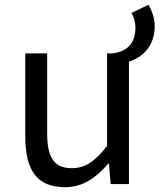

<svg xmlns="http://www.w3.org/2000/svg" viewBox="-20 -765 663 798"><path d="M526 -711C537 -694 543 -671 543 -651C543 -577 501 -551 449 -543H425V-158C373 -93 334 -66 278 -66C206 -66 176 -109 176 -210V-543H85V-199C85 -58 133 13 250 13C325 13 379 -26 430 -85H433L440 0H516V-509C568 -525 623 -569 623 -657C623 -689 612 -720 597 -745Z"/></svg>

Font: Spoqa Han Sans Neo Regular
Style: Regular
Weight: 400
Designer: [Spoqa Han Sans Neo] Dong-huui Kim  Younghwa Kang  Yujin Lee  [Noto Sans] Ryoko NISHIZUKA  (kana & ideographs); Paul D. 
Foundry: Spoqa (http://www.spoqa-han-sans.com)
Version: Version 1.000